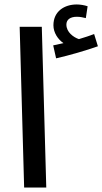

<svg xmlns="http://www.w3.org/2000/svg" viewBox="-20 -839 458 859"><path d="M231 -578C289 -591 368 -614 418 -632L401 -687C382 -679 359 -672 333 -664C309 -672 277 -695 277 -729C277 -751 294 -764 324 -764C339 -764 351 -761 364 -758L372 -811C357 -816 339 -819 323 -819C269 -819 219 -789 219 -726C219 -693 239 -663 264 -646C251 -643 237 -640 218 -636ZM88 0H187L167 -719H68Z"/></svg>

Font: Noto Sans Arabic UI Md
Style: Regular
Weight: 500
Designer: Monotype Design Team, Nadine Chahine and Nizar Qandah
Foundry: Monotype Imaging Inc.
Version: Version 2.010